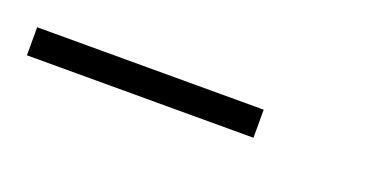

<svg xmlns="http://www.w3.org/2000/svg" viewBox="-21 -784 343 180"><g transform="rotate(20 150.0 -694.0)"><path d="M0 -680V-708H226V-680Z"/></g></svg>

Font: Sora Thin
Style: Regular
Weight: 32
Designer: Jonathan Barnbrook, Julián Moncada
Foundry: Barnbrook Fonts
Version: Version 2.000